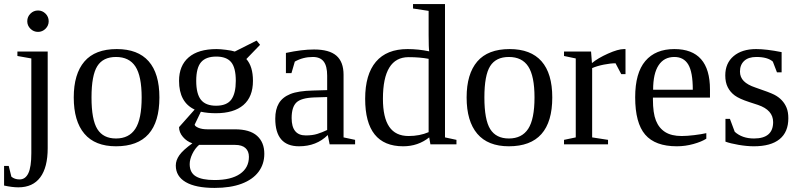

<svg xmlns="http://www.w3.org/2000/svg" viewBox="-49 -714 3957 950"><path d="M191.9 -608.9Q191.9 -587.4 176.3 -571.8Q160.6 -556.2 139.2 -556.2Q117.2 -556.2 101.6 -571.8Q85.9 -587.4 85.9 -608.9Q85.9 -630.9 101.6 -646.5Q117.2 -662.1 139.2 -662.1Q160.6 -662.1 176.3 -646.5Q191.9 -630.9 191.9 -608.9ZM187 19Q187 114.3 150.1 163.6Q113.3 212.9 42 212.9Q11.7 212.9 -28.8 204.1V106.9H-5.9L7.3 160.2Q23.4 173.8 47.9 173.8Q76.7 173.8 91.3 143.1Q106 112.3 106 43.9V-424.8L37.1 -437V-459H187Z M739.7 -231.9Q739.7 9.8 524.9 9.8Q421.4 9.8 368.7 -52.2Q315.9 -114.3 315.9 -231.9Q315.9 -348.1 368.7 -409.7Q421.4 -471.2 528.8 -471.2Q633.3 -471.2 686.5 -410.9Q739.7 -350.6 739.7 -231.9ZM651.9 -231.9Q651.9 -337.4 621.1 -384.8Q590.3 -432.1 524.9 -432.1Q460.9 -432.1 432.4 -386.7Q403.8 -341.3 403.8 -231.9Q403.8 -121.1 432.9 -75Q461.9 -28.8 524.9 -28.8Q589.4 -28.8 620.6 -76.7Q651.9 -124.5 651.9 -231.9Z M1202.6 -314Q1202.6 -234.9 1155.3 -194.3Q1107.9 -153.8 1019 -153.8Q979 -153.8 944.8 -161.1L914.1 -97.2Q915.5 -88.9 933.1 -81.5Q950.7 -74.2 977.1 -74.2H1112.8Q1187 -74.2 1222.9 -42Q1258.8 -9.8 1258.8 46.9Q1258.8 98.1 1230.2 136.2Q1201.7 174.3 1146.5 195.1Q1091.3 215.8 1012.7 215.8Q918.9 215.8 869.9 187Q820.8 158.2 820.8 105Q820.8 79.1 838.4 54Q856 28.8 902.8 -4.9Q875 -14.2 856 -36.6Q836.9 -59.1 836.9 -85L914.1 -171.9Q836.9 -208 836.9 -314Q836.9 -389.2 884.5 -430.2Q932.1 -471.2 1022.9 -471.2Q1041 -471.2 1069.3 -467.5Q1097.7 -463.9 1112.8 -459L1220.7 -513.2L1237.8 -492.2L1169.9 -421.9Q1202.6 -385.3 1202.6 -314ZM1182.6 62Q1182.6 34.2 1165.5 18.6Q1148.4 2.9 1113.8 2.9H936Q915.5 20.5 902.6 47.6Q889.6 74.7 889.6 98.1Q889.6 140.1 919.9 158.4Q950.2 176.8 1012.7 176.8Q1094.2 176.8 1138.4 146.5Q1182.6 116.2 1182.6 62ZM1020 -190.9Q1073.2 -190.9 1095.5 -221.4Q1117.7 -252 1117.7 -314Q1117.7 -378.9 1094.7 -406.5Q1071.8 -434.1 1021 -434.1Q969.7 -434.1 945.8 -406.2Q921.9 -378.4 921.9 -314Q921.9 -249.5 945.3 -220.2Q968.8 -190.9 1020 -190.9Z M1504.9 -469.2Q1580.1 -469.2 1615.5 -438.5Q1650.9 -407.7 1650.9 -344.2V-34.2L1708 -22V0H1582L1572.8 -45.9Q1517.1 9.8 1430.7 9.8Q1313 9.8 1313 -127Q1313 -172.9 1330.8 -202.9Q1348.6 -232.9 1387.7 -248.8Q1426.8 -264.6 1501 -266.1L1569.8 -268.1V-339.8Q1569.8 -387.2 1552.5 -409.7Q1535.2 -432.1 1499 -432.1Q1450.2 -432.1 1409.7 -409.2L1393.1 -352.1H1365.7V-452.1Q1444.8 -469.2 1504.9 -469.2ZM1569.8 -233.9 1505.9 -231.9Q1440.4 -229.5 1417.2 -206.5Q1394 -183.6 1394 -129.9Q1394 -43.9 1463.9 -43.9Q1497.1 -43.9 1521.2 -51.5Q1545.4 -59.1 1569.8 -70.8Z M2074.7 -34.2Q2019.5 9.8 1945.8 9.8Q1757.8 9.8 1757.8 -225.1Q1757.8 -345.7 1811 -408.4Q1864.3 -471.2 1967.8 -471.2Q2020.5 -471.2 2074.7 -460Q2071.8 -476.1 2071.8 -541V-660.2L1994.6 -671.9V-693.8H2152.8V-34.2L2209.5 -22V0H2080.6ZM1845.7 -225.1Q1845.7 -132.3 1877 -86.7Q1908.2 -41 1972.7 -41Q2027.8 -41 2071.8 -60.1V-422.9Q2028.3 -431.2 1972.7 -431.2Q1845.7 -431.2 1845.7 -225.1Z M2683.6 -231.9Q2683.6 9.8 2468.8 9.8Q2365.2 9.8 2312.5 -52.2Q2259.8 -114.3 2259.8 -231.9Q2259.8 -348.1 2312.5 -409.7Q2365.2 -471.2 2472.7 -471.2Q2577.1 -471.2 2630.4 -410.9Q2683.6 -350.6 2683.6 -231.9ZM2595.7 -231.9Q2595.7 -337.4 2564.9 -384.8Q2534.2 -432.1 2468.8 -432.1Q2404.8 -432.1 2376.2 -386.7Q2347.7 -341.3 2347.7 -231.9Q2347.7 -121.1 2376.7 -75Q2405.8 -28.8 2468.8 -28.8Q2533.2 -28.8 2564.5 -76.7Q2595.7 -124.5 2595.7 -231.9Z M3045.9 -471.2V-347.2H3024.9L2996.6 -400.9Q2972.2 -400.9 2938.7 -394.3Q2905.3 -387.7 2880.9 -377V-34.2L2959.5 -22V0H2741.7V-22L2799.8 -34.2V-424.8L2741.7 -437V-459H2875.5L2879.9 -401.9Q2909.2 -426.3 2959.2 -448.7Q3009.3 -471.2 3038.6 -471.2Z M3181.6 -231V-222.2Q3181.6 -154.8 3196.5 -117.4Q3211.4 -80.1 3242.4 -60.5Q3273.4 -41 3323.7 -41Q3350.1 -41 3386.2 -45.4Q3422.4 -49.8 3445.8 -55.2V-27.8Q3422.4 -12.7 3382.1 -1.5Q3341.8 9.8 3299.8 9.8Q3192.9 9.8 3143.3 -47.9Q3093.8 -105.5 3093.8 -232.9Q3093.8 -353 3144 -412.1Q3194.3 -471.2 3287.6 -471.2Q3463.9 -471.2 3463.9 -271V-231ZM3287.6 -432.1Q3236.8 -432.1 3209.7 -391.1Q3182.6 -350.1 3182.6 -270H3378.9Q3378.9 -357.4 3356.4 -394.8Q3334 -432.1 3287.6 -432.1Z M3851.6 -128.9Q3851.6 -60.5 3808.3 -25.4Q3765.1 9.8 3680.7 9.8Q3646.5 9.8 3605.2 2.7Q3564 -4.4 3540.5 -13.2V-126H3562.5L3586.4 -62Q3623 -28.8 3681.6 -28.8Q3776.4 -28.8 3776.4 -109.9Q3776.4 -169.4 3701.7 -194.8L3658.2 -209Q3608.9 -225.1 3586.4 -241.7Q3564 -258.3 3551.8 -282.5Q3539.6 -306.6 3539.6 -340.8Q3539.6 -401.4 3580.8 -436.3Q3622.1 -471.2 3692.4 -471.2Q3742.7 -471.2 3818.4 -456.1V-356H3795.4L3774.9 -409.2Q3749 -432.1 3693.4 -432.1Q3653.8 -432.1 3633.1 -412.6Q3612.3 -393.1 3612.3 -359.9Q3612.3 -332 3631.1 -313Q3649.9 -293.9 3688 -281.2Q3759.8 -256.8 3781.7 -245.6Q3803.7 -234.4 3819.1 -218Q3834.5 -201.7 3843 -180.7Q3851.6 -159.7 3851.6 -128.9Z"/></svg>

Font: Times New Roman
Style: Regular
Weight: 400
Designer: Steve Matteson
Foundry: Ascender Corporation
Version: Version 2.00.3